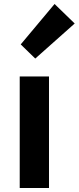

<svg xmlns="http://www.w3.org/2000/svg" viewBox="-20 -944 395 964"><path d="M79 0H226V-560H79ZM157 -650 355 -826 254 -924 84 -721Z"/></svg>

Font: Source Han Sans JP
Style: Bold
Weight: 700
Designer: Ryoko NISHIZUKA 西塚涼子 (kana, bopomofo & ideographs); Paul D. Hunt (Latin, Greek & Cyrillic); Sandoll Communications 산돌커뮤니
Foundry: Adobe
Version: Version 2.002;hotconv 1.0.116;makeotfexe 2.5.65601